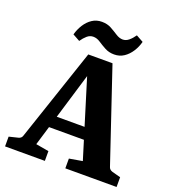

<svg xmlns="http://www.w3.org/2000/svg" viewBox="-142 -857 867 961"><g transform="rotate(20 291.0 -376.0)"><path d="M150 -228H378L399 -166H133ZM523 -82Q527 -69 543 -64L588 -52V0H315V-52L385 -64L244 -522H275L137 -64L206 -52V0H-6V-52L43 -64Q58 -68 62 -82L228 -575H357ZM349 -619Q321 -619 299 -631Q277 -643 259 -655Q241 -667 222 -667Q204 -667 189.5 -654.5Q175 -642 162 -623L124 -644Q132 -673 147.5 -697.5Q163 -722 185.5 -737Q208 -752 237 -752Q266 -752 287.5 -740Q309 -728 327.5 -716Q346 -704 364 -704Q381 -704 396 -716.5Q411 -729 424 -748L462 -727Q455 -699 439 -674Q423 -649 400.5 -634Q378 -619 349 -619Z"/></g></svg>

Font: Rasa
Style: Bold
Weight: 700
Designer: Anna Giedrys (Yrsa+Rasa design), David Brezina (Yrsa art-direction, Rasa art-direction, design)
Foundry: Rosetta Type Foundry
Version: Version 2.004